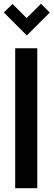

<svg xmlns="http://www.w3.org/2000/svg" viewBox="-32 -995 283 1015"><path d="M231 -928.7 109.9 -807.6 -11.7 -929.2 34.2 -974.1 108.9 -899.4 184.6 -975.1ZM48.3 0V-739.7H165V0Z"/></svg>

Font: News Cycle
Style: Bold
Weight: 700
Version: Version 0.5.1